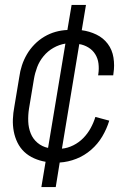

<svg xmlns="http://www.w3.org/2000/svg" viewBox="-20 -648 540 775"><path d="M147 107 164 5Q140 1 117.5 -9Q95 -19 78 -35Q61 -51 50.5 -72.5Q40 -94 35.5 -118Q31 -142 32 -167Q33 -192 38 -218L58 -338Q61 -361 68.5 -384Q76 -407 88.5 -428.5Q101 -450 119 -468.5Q137 -487 159 -500Q181 -513 204.5 -519.5Q228 -526 252 -527L269 -628H327L310 -526Q341 -522 369 -508.5Q397 -495 415 -471Q433 -447 438 -415.5Q443 -384 438 -352L437 -344H376L377 -350Q380 -371 377.5 -391.5Q375 -412 364.5 -429Q354 -446 336.5 -456.5Q319 -467 300 -470L230 -48Q253 -50 276 -61.5Q299 -73 316.5 -91Q334 -109 346 -131Q358 -153 365 -176L421 -161Q411 -128 393 -97.5Q375 -67 348 -43.5Q321 -20 288 -7Q255 6 221 8L205 107ZM174 -51 244 -472Q219 -468 196 -455Q173 -442 156 -421.5Q139 -401 130 -377Q121 -353 117 -329L97 -209Q93 -183 94 -157.5Q95 -132 104 -109.5Q113 -87 131.5 -71.5Q150 -56 174 -51Z"/></svg>

Font: Iosevka Term Curly Light
Style: Italic
Weight: 300
Italic angle: -9°
Designer: Belleve Invis
Foundry: Belleve Invis
Version: Version 32.3.0